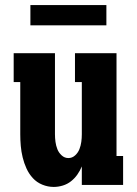

<svg xmlns="http://www.w3.org/2000/svg" viewBox="-20 -730 540 758"><path d="M192 8Q169 8 147 -1Q125 -10 109.5 -27Q94 -44 84.5 -65Q75 -86 69.5 -108.5Q64 -131 62 -154Q60 -177 60 -200V-406H34V-520H197V-200Q197 -185 199 -170Q201 -155 206.5 -141Q212 -127 223.5 -116.5Q235 -106 250 -106Q265 -106 276.5 -116.5Q288 -127 293.5 -141Q299 -155 301 -170Q303 -185 303 -200V-406H276V-520H440V-114H466V0H303V-73Q296 -56 285.5 -41Q275 -26 260.5 -14.5Q246 -3 228 2.5Q210 8 192 8ZM400 -630H100V-710H400Z"/></svg>

Font: Iosevka Curly Slab Heavy
Style: Regular
Weight: 900
Monospace: yes
Designer: Belleve Invis
Foundry: Belleve Invis
Version: Version 22.1.2; ttfautohint (v1.8.4)